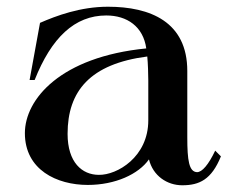

<svg xmlns="http://www.w3.org/2000/svg" viewBox="-20 -535 693 571"><path d="M241 15C323 15 392 -17 423 -61C435 -12 477 16 522 16C573 16 609 -1 637 -70L620 -87C600 -45 581 -23 566 -23C542 -24 537 -58 537 -127V-324C537 -470 427 -515 301 -515C219 -515 147 -488 99 -467L68 -297H83C133 -423 202 -489 296 -489C358 -489 406 -456 415 -391C160 -366 54 -240 54 -139C54 -30 149 15 241 15ZM274 -15C224 -15 181 -52 181 -137C181 -264 248 -345 418 -367C420 -347 421 -313 421 -296V-177C421 -68 328 -14 274 -15Z"/></svg>

Font: Sprat Medium
Style: Regular
Weight: 500
Designer: Ethan Nakache
Foundry: Collletttivo
Version: Version 2.000;Glyphs 3.2 (3217)